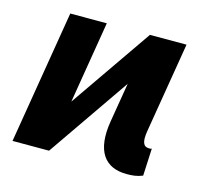

<svg xmlns="http://www.w3.org/2000/svg" viewBox="-85 -647 841 759"><g transform="rotate(15 335.5 -267.5)"><path d="M172.6 0 404.5 -335.9 377.8 -175.4C356.9 -49.4 403.1 9.9 492.2 9.9C514.9 9.9 534.4 8.5 557.5 -1.1L562.9 -112.9C560.7 -111.5 557.5 -111.2 552.2 -111.2C528.4 -111.2 520.2 -128.9 527.7 -175.4L589.1 -545.5H439.3L207.4 -210.2L262.8 -545.5H113.3L23.1 0Z"/></g></svg>

Font: Magic Ui Pro
Style: Bold Italic
Weight: 700
Italic angle: -9.39999°
Designer: Stefan Endress, Andreas Faust
Version: Version 1.000;FEAKit 1.0